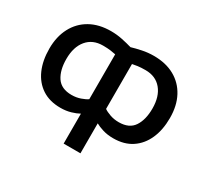

<svg xmlns="http://www.w3.org/2000/svg" viewBox="-145 -743 1213 1138"><g transform="rotate(30 461.5 -174.0)"><path d="M404 185V-20Q383 -8 351 1.5Q319 11 281 11Q206 11 154.5 -23Q103 -57 76 -118Q49 -179 49 -261Q49 -343 81.5 -404.5Q114 -466 173.5 -499.5Q233 -533 315 -533Q355 -533 393 -525Q431 -517 461 -508Q491 -517 529.5 -525Q568 -533 608 -533Q690 -533 749.5 -500Q809 -467 841.5 -406Q874 -345 874 -261Q874 -180 847 -119Q820 -58 768.5 -23.5Q717 11 642 11Q603 11 571.5 1.5Q540 -8 519 -20V185ZM300 -88Q332 -88 360.5 -98Q389 -108 404 -119V-426Q391 -429 369 -432Q347 -435 316 -435Q246 -435 206.5 -387.5Q167 -340 167 -258Q167 -181 198 -134.5Q229 -88 300 -88ZM623 -88Q694 -88 725 -134.5Q756 -181 756 -258Q756 -340 716.5 -387.5Q677 -435 607 -435Q576 -435 554 -432Q532 -429 519 -426V-119Q534 -108 562 -98Q590 -88 623 -88Z"/></g></svg>

Font: Ubuntu Sans SemiBold
Style: Regular
Weight: 600
Designer: Dalton Maag Ltd
Foundry: Dalton Maag Ltd
Version: Version 1.006; ttfautohint (v1.8.4.7-5d5b)